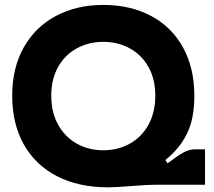

<svg xmlns="http://www.w3.org/2000/svg" viewBox="-20 -762 882 792"><path d="M30.3 -367.7Q30.3 -481.9 77.9 -566.4Q125.5 -650.9 210.9 -696.3Q296.4 -741.7 406.2 -741.7Q517.6 -741.7 602.8 -696.5Q688 -651.4 734.9 -566.4Q781.7 -481.4 781.7 -366.7Q781.7 -272 751 -210Q720.2 -147.9 662.1 -102.1L670.9 -88.4Q677.2 -91.8 689.9 -102.1Q716.3 -122.1 738.5 -134Q760.7 -146 785.2 -146H825.7V0H632.3Q585.9 0 515.6 5.9Q454.1 10.7 424.8 10.7Q305.2 10.7 216.1 -34.7Q127 -80.1 78.6 -165.5Q30.3 -251 30.3 -367.7ZM406.2 -142.1Q466.3 -142.1 515.1 -169.2Q564 -196.3 592.3 -247.3Q620.6 -298.3 620.6 -367.7Q620.6 -435.5 592.3 -485.8Q564 -536.1 515.1 -562.7Q466.3 -589.4 406.2 -589.4Q346.2 -589.4 297.1 -562.7Q248 -536.1 219.7 -485.8Q191.4 -435.5 191.4 -367.7Q191.4 -298.3 220 -247.3Q248.5 -196.3 297.4 -169.2Q346.2 -142.1 406.2 -142.1Z"/></svg>

Font: Glacial Indifference
Style: Bold
Weight: 700
Designer: Alfredo Marco Pradil
Foundry: Alfredo Marco Pradil
Version: Version 1.312